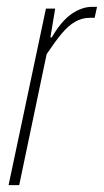

<svg xmlns="http://www.w3.org/2000/svg" viewBox="-20 -540 303 560"><path d="M5 0 114 -515H141L127 -431H131Q159 -479 189 -499.5Q219 -520 248 -520H263L256 -488H241Q219 -488 199 -476.5Q179 -465 159.5 -441.5Q140 -418 116 -382L36 0Z"/></svg>

Font: Hubot Sans Condensed ExtraLight
Style: Italic
Weight: 200
Width: 3
Italic angle: -12.0243°
Designer: Deni Anggara
Foundry: GitHub, Inc., Subsidiary of Microsoft Corporation
Version: Version 2.000